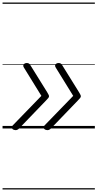

<svg xmlns="http://www.w3.org/2000/svg" viewBox="-20 -1009 765 1508"><path d="M95 12Q86 11 79.5 5.5Q73 0 72.5 -7.5Q72 -15 79 -23L305 -256L168 -478Q158 -494 166.5 -504Q175 -514 191 -514Q200 -514 207 -510Q214 -506 218 -498L351 -284Q358 -272 361.5 -265Q365 -258 365 -253Q365 -247 359.5 -239.5Q354 -232 341 -219L132 -2Q124 7 114.5 11Q105 15 95 12ZM345 12Q336 11 329.5 5.5Q323 0 322.5 -7.5Q322 -15 329 -23L555 -256L418 -478Q408 -494 416.5 -504Q425 -514 441 -514Q450 -514 457 -510Q464 -506 468 -498L601 -284Q608 -272 611.5 -265Q615 -258 615 -253Q615 -247 609.5 -239.5Q604 -232 591 -219L382 -2Q374 7 364.5 11Q355 15 345 12ZM0 469H725V479H0ZM0 -20H725V0H0ZM0 -505H725V-500H0ZM0 -989H725V-979H0Z"/></svg>

Font: Playwrite DE VA Guides
Style: Regular
Weight: 400
Designer: Veronika Burian, José Scaglione
Foundry: TypeTogether
Version: Version 1.003